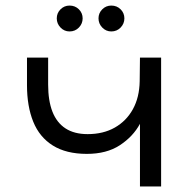

<svg xmlns="http://www.w3.org/2000/svg" viewBox="-20 -707 663 690"><path d="M483 -500H559V-37H483V-262Q458 -216 410.5 -185Q363 -154 292 -154Q218 -154 170 -184Q122 -214 99.5 -269.5Q77 -325 77 -401V-500H153V-403Q153 -345 168.5 -305.5Q184 -266 215.5 -245.5Q247 -225 295 -225Q351 -225 392.5 -248.5Q434 -272 457.5 -314.5Q481 -357 482 -415ZM230 -594Q211 -594 197.5 -608Q184 -622 184 -641Q184 -660 197.5 -673.5Q211 -687 230 -687Q250 -687 263.5 -673.5Q277 -660 277 -641Q277 -622 263.5 -608Q250 -594 230 -594ZM380 -594Q361 -594 347.5 -608Q334 -622 334 -641Q334 -660 347.5 -673.5Q361 -687 380 -687Q400 -687 413.5 -673.5Q427 -660 427 -641Q427 -622 413.5 -608Q400 -594 380 -594Z"/></svg>

Font: Nata Sans
Style: Regular
Weight: 400
Designer: Daniel Uzquiano Cruz
Version: Version 1.001